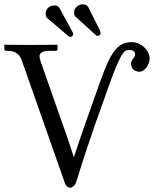

<svg xmlns="http://www.w3.org/2000/svg" viewBox="-20 -852 713 884"><path d="M587 -658C506 -658 480 -589 415 -402C415 -402 355 -236 320 -128L291 -216L166 -572C164 -580 162 -586 162 -592C162 -608 174 -618 210 -618H237C242 -618 245 -621 245 -626V-645L243 -646C243 -646 154 -645 119 -645C80 -645 2 -646 2 -646L0 -645V-626C0 -621 4 -618 8 -618H14C53 -618 71 -601 81 -572L278 -11C283 4 292 12 303 12C313 12 324 4 330 -11C395 -223 458 -391 458 -391C534 -612 550 -622 574 -622C597 -622 602 -611 602 -602C602 -587 583 -576 583 -560C583 -538 597 -522 622 -522C649 -522 669 -558 669 -582C669 -622 628 -658 587 -658ZM190 -789C190 -780 193 -773 197 -769L296 -685C298 -683 301 -682 304 -682C309 -682 317 -687 317 -695C317 -698 316 -701 313 -706L254 -815C249 -823 242 -827 231 -827C202 -827 190 -805 190 -789ZM321 -794C321 -786 323 -779 328 -775L416 -695C420 -691 424 -687 430 -687C437 -687 443 -692 443 -699C443 -701 442 -706 441 -710L386 -820C381 -828 374 -832 359 -832C343 -832 321 -817 321 -794Z"/></svg>

Font: Libertinus Serif
Style: Regular
Weight: 400
Designer: Philipp H. Poll, Khaled Hosny
Foundry: Caleb Maclennan
Version: Version 7.050;RELEASE